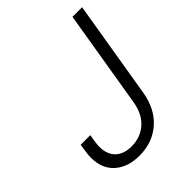

<svg xmlns="http://www.w3.org/2000/svg" viewBox="-207 -846 972 972"><g transform="rotate(-45 279.0 -359.5)"><path d="M221.7 9.8Q139.2 9.8 89.6 -34.2Q40 -78.1 40 -158.2Q40 -165.5 40.8 -174.3Q41.5 -183.1 43.7 -198.5Q45.9 -213.9 49.8 -240.2H118.7Q114.7 -215.3 112.5 -201.2Q110.4 -187 109.9 -179.7Q109.4 -172.4 109.4 -166.5Q109.4 -111.3 140.4 -81.5Q171.4 -51.8 226.6 -51.8Q290 -51.8 334.7 -90.8Q379.4 -129.9 391.6 -203.1L478.5 -727.5H547.4L460.4 -203.1Q443.8 -102.5 379.6 -46.4Q315.4 9.8 221.7 9.8Z"/></g></svg>

Font: Inter 18pt Light
Style: Italic
Weight: 300
Italic angle: -9.3988°
Designer: Rasmus Andersson
Foundry: rsms
Version: Version 4.001;git-66647c0bb